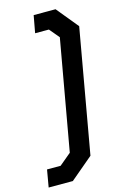

<svg xmlns="http://www.w3.org/2000/svg" viewBox="-185 -875 667 1051"><g transform="rotate(-15 149.0 -349.5)"><path d="M344 -693 220 8 91 117H-46L-29 19H48L115 -37L226 -662L179 -718H101L119 -816H243Z"/></g></svg>

Font: Chakra Petch SemiBold
Style: Italic
Weight: 600
Italic angle: -10°
Designer: Katatrad Aksorn Co.,Ltd.
Foundry: Cadson Demak Co.,Ltd.
Version: Version 1.000; ttfautohint (v1.6)